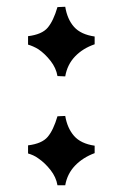

<svg xmlns="http://www.w3.org/2000/svg" viewBox="-20 -540 363 568"><path d="M173 -197Q179 -161 199 -138Q219 -115 260 -109V-87Q225 -74 202 -50Q179 -26 173 8H150Q146 -16 129.5 -37Q113 -58 94 -71Q86 -77 78 -80.5Q70 -84 63 -86V-110Q104 -115 121 -135Q138 -155 150 -196ZM173 -520Q179 -483 199 -460.5Q219 -438 260 -432V-409Q225 -397 202 -373Q179 -349 173 -314L150 -315Q146 -339 129.5 -360Q113 -381 94 -394Q86 -399 78 -402.5Q70 -406 63 -408V-433Q104 -438 121 -458Q138 -478 150 -519Z"/></svg>

Font: Fette UNZ Fraktur
Style: Regular
Weight: 900
Foundry: UNZ1 Extensions by Catfonts.de
Version: Version 0.000 2012 initial release